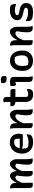

<svg xmlns="http://www.w3.org/2000/svg" viewBox="1894 -2702 822 4650"><g transform="rotate(-90 2305.0 -377.0)"><path d="M793 0Q785 1 778 2.5Q771 4 763.5 4.5Q756 5 747 5Q711 5 687.5 -6.5Q664 -18 653 -46.5Q642 -75 642 -126Q642 -150 643 -172.5Q644 -195 646 -218.5Q648 -242 651 -267Q654 -292 658 -320Q662 -348 666 -379Q660 -397 649 -406Q638 -415 618 -415Q593 -415 571.5 -397.5Q550 -380 527.5 -340.5Q505 -301 478 -234V-387H494Q514 -437 541 -473Q568 -509 599 -528Q630 -547 660 -547Q686 -547 707 -533Q728 -519 743.5 -494.5Q759 -470 767 -441Q775 -412 775 -383Q775 -357 775 -328.5Q775 -300 775 -270Q775 -240 775 -209.5Q775 -179 775 -149Q775 -105 778.5 -72.5Q782 -40 793 0ZM488 0Q482 1 474 2Q466 3 456.5 3.5Q447 4 436 4Q409 4 391.5 -9Q374 -22 365 -51.5Q356 -81 356 -130Q356 -153 357 -173.5Q358 -194 360 -216.5Q362 -239 364.5 -263.5Q367 -288 370.5 -316.5Q374 -345 379 -380Q373 -391 366.5 -399Q360 -407 351.5 -411Q343 -415 331 -415Q307 -415 285.5 -397.5Q264 -380 241.5 -340Q219 -300 190 -231V-387H209Q228 -437 254 -472.5Q280 -508 311.5 -527Q343 -546 376 -546Q402 -546 423 -529.5Q444 -513 458.5 -487.5Q473 -462 480.5 -434Q488 -406 488 -382Q488 -337 488 -290.5Q488 -244 488 -196Q488 -148 488 -99Q488 -50 488 0ZM203 1Q199 3 193.5 3.5Q188 4 183.5 4.5Q179 5 172.5 5.5Q166 6 159 6Q140 6 124.5 2.5Q109 -1 98 -10.5Q87 -20 81 -38.5Q75 -57 75 -87Q75 -146 75 -204.5Q75 -263 75 -321.5Q75 -380 75 -438Q75 -469 72.5 -491Q70 -513 63 -538Q67 -539 71.5 -540Q76 -541 80 -541.5Q84 -542 88.5 -542Q93 -542 97 -542Q117 -542 136 -533Q155 -524 170 -507Q185 -490 194 -463.5Q203 -437 203 -401Q203 -335 203 -267.5Q203 -200 203 -133Q203 -66 203 1Z M1176 -550Q1245 -550 1292.5 -522Q1340 -494 1365.5 -445.5Q1391 -397 1391 -333V-329Q1391 -292 1386.5 -271.5Q1382 -251 1374 -243Q1366 -235 1355 -235H1118Q1092 -235 1071 -241.5Q1050 -248 1037 -260L1017 -250L1020 -309H1268Q1271 -318 1271.5 -328Q1272 -338 1272 -346Q1272 -373 1266 -395.5Q1260 -418 1246 -437Q1232 -442 1219.5 -444Q1207 -446 1185 -446Q1116 -446 1073.5 -392.5Q1031 -339 1031 -230V-223Q1031 -193 1036.5 -168.5Q1042 -144 1052 -124Q1078 -110 1109 -103.5Q1140 -97 1185 -97Q1220 -97 1251 -102Q1282 -107 1310.5 -118Q1339 -129 1366 -146H1372Q1374 -138 1374.5 -130Q1375 -122 1375 -113Q1375 -84 1367.5 -65Q1360 -46 1346 -32Q1330 -16 1304.5 -5.5Q1279 5 1248.5 9.5Q1218 14 1184 14Q1124 14 1074 -4Q1024 -22 987.5 -56Q951 -90 930.5 -138.5Q910 -187 910 -248V-255Q910 -323 930 -377Q950 -431 986 -469.5Q1022 -508 1071 -529Q1120 -550 1176 -550Z M1989 0Q1978 2 1967.5 3.5Q1957 5 1944 5Q1911 5 1887 -6.5Q1863 -18 1850.5 -47Q1838 -76 1838 -129Q1838 -169 1841 -208.5Q1844 -248 1850 -289.5Q1856 -331 1864 -378Q1856 -396 1844 -405.5Q1832 -415 1817 -415Q1791 -415 1766 -400.5Q1741 -386 1716.5 -356Q1692 -326 1670 -278Q1648 -230 1629 -163L1628 -370H1653Q1674 -422 1705.5 -461.5Q1737 -501 1776.5 -524.5Q1816 -548 1857 -548Q1881 -548 1901.5 -534Q1922 -520 1937.5 -496.5Q1953 -473 1962 -445Q1971 -417 1971 -388Q1971 -348 1971 -308.5Q1971 -269 1971 -229Q1971 -189 1971 -149Q1971 -105 1975 -72.5Q1979 -40 1989 0ZM1647 1Q1640 2 1634.5 3Q1629 4 1624 4Q1619 4 1613 4Q1588 4 1571.5 -1Q1555 -6 1545 -15.5Q1535 -25 1530.5 -38.5Q1526 -52 1526 -69Q1526 -119 1526 -167Q1526 -215 1526 -260.5Q1526 -306 1526 -351Q1526 -396 1526 -441Q1526 -469 1522 -493.5Q1518 -518 1509 -537Q1515 -538 1521 -539Q1527 -540 1533.5 -541Q1540 -542 1545 -542Q1575 -542 1598 -528.5Q1621 -515 1634 -483Q1647 -451 1647 -395Q1647 -328 1647 -259Q1647 -190 1647 -124Q1647 -58 1647 1Z M2060 -536H2416Q2450 -536 2462 -519.5Q2474 -503 2474 -463Q2474 -455 2473.5 -446Q2473 -437 2472 -429.5Q2471 -422 2469 -415H2190Q2151 -415 2125.5 -421Q2100 -427 2085 -439Q2070 -451 2064 -469.5Q2058 -488 2058 -514Q2058 -518 2058.5 -522Q2059 -526 2059 -529.5Q2059 -533 2060 -536ZM2470 -141Q2472 -133 2473 -125Q2474 -117 2474 -108Q2474 -78 2467.5 -56Q2461 -34 2449 -20Q2442 -11 2432 -4.5Q2422 2 2407.5 6Q2393 10 2375.5 12Q2358 14 2335 14Q2298 14 2266.5 2.5Q2235 -9 2211.5 -32Q2188 -55 2175 -86.5Q2162 -118 2162 -157Q2162 -213 2162 -268.5Q2162 -324 2162 -379.5Q2162 -435 2162 -490.5Q2162 -546 2162 -601Q2162 -626 2160.5 -650.5Q2159 -675 2153 -700Q2167 -704 2180.5 -706Q2194 -708 2207 -708Q2228 -708 2245 -699.5Q2262 -691 2272.5 -673.5Q2283 -656 2283 -629Q2283 -572 2283 -515Q2283 -458 2283 -400.5Q2283 -343 2283 -286Q2283 -229 2283 -172Q2283 -156 2285 -142.5Q2287 -129 2292 -118Q2304 -112 2316.5 -109Q2329 -106 2348 -106Q2370 -106 2389.5 -110Q2409 -114 2428 -122Q2447 -130 2464 -141Z M2645 -105Q2645 -132 2645 -162.5Q2645 -193 2645 -225Q2645 -257 2645 -290Q2645 -323 2645 -355Q2645 -387 2645 -416L2640 -418Q2634 -415 2628 -411.5Q2622 -408 2615.5 -406.5Q2609 -405 2602 -403.5Q2595 -402 2588 -402Q2568 -402 2556.5 -421Q2545 -440 2545 -477Q2545 -492 2547 -507.5Q2549 -523 2552 -536Q2563 -538 2573 -539.5Q2583 -541 2593.5 -542Q2604 -543 2614.5 -544Q2625 -545 2635.5 -545.5Q2646 -546 2656 -546Q2688 -546 2713 -538Q2738 -530 2752 -513Q2766 -496 2766 -468Q2766 -429 2766 -386.5Q2766 -344 2766 -300.5Q2766 -257 2766 -215Q2766 -173 2766 -135Q2766 -109 2767.5 -88.5Q2769 -68 2773 -47.5Q2777 -27 2784 0Q2772 2 2761.5 3.5Q2751 5 2739 5Q2688 5 2666.5 -18.5Q2645 -42 2645 -105ZM2617 -755Q2624 -758 2633.5 -760Q2643 -762 2653 -764Q2663 -766 2674.5 -767Q2686 -768 2696 -768Q2737 -768 2762 -754Q2787 -740 2787 -706V-640Q2780 -637 2771.5 -635Q2763 -633 2754 -631Q2745 -629 2735.5 -628Q2726 -627 2716 -627Q2673 -627 2645 -647Q2617 -667 2617 -700Z M3163 -547Q3212 -547 3256 -528.5Q3300 -510 3333.5 -472Q3367 -434 3386.5 -378.5Q3406 -323 3406 -250V-237Q3406 -162 3374.5 -106Q3343 -50 3287 -19.5Q3231 11 3156 11Q3105 11 3061 -4.5Q3017 -20 2984 -50.5Q2951 -81 2932.5 -128Q2914 -175 2914 -238V-250Q2914 -340 2945.5 -407Q2977 -474 3033.5 -510.5Q3090 -547 3163 -547ZM3177 -434Q3128 -434 3095.5 -412Q3063 -390 3047 -347Q3031 -304 3031 -242V-235Q3031 -200 3038 -167.5Q3045 -135 3062 -110Q3080 -105 3098 -103.5Q3116 -102 3139 -102Q3191 -102 3224 -118Q3257 -134 3273 -166Q3289 -198 3289 -246V-252Q3289 -306 3279 -349.5Q3269 -393 3247 -426Q3233 -431 3216.5 -432.5Q3200 -434 3177 -434Z M3999 0Q3988 2 3977.5 3.5Q3967 5 3954 5Q3921 5 3897 -6.5Q3873 -18 3860.5 -47Q3848 -76 3848 -129Q3848 -169 3851 -208.5Q3854 -248 3860 -289.5Q3866 -331 3874 -378Q3866 -396 3854 -405.5Q3842 -415 3827 -415Q3801 -415 3776 -400.5Q3751 -386 3726.5 -356Q3702 -326 3680 -278Q3658 -230 3639 -163L3638 -370H3663Q3684 -422 3715.5 -461.5Q3747 -501 3786.5 -524.5Q3826 -548 3867 -548Q3891 -548 3911.5 -534Q3932 -520 3947.5 -496.5Q3963 -473 3972 -445Q3981 -417 3981 -388Q3981 -348 3981 -308.5Q3981 -269 3981 -229Q3981 -189 3981 -149Q3981 -105 3985 -72.5Q3989 -40 3999 0ZM3657 1Q3650 2 3644.5 3Q3639 4 3634 4Q3629 4 3623 4Q3598 4 3581.5 -1Q3565 -6 3555 -15.5Q3545 -25 3540.5 -38.5Q3536 -52 3536 -69Q3536 -119 3536 -167Q3536 -215 3536 -260.5Q3536 -306 3536 -351Q3536 -396 3536 -441Q3536 -469 3532 -493.5Q3528 -518 3519 -537Q3525 -538 3531 -539Q3537 -540 3543.5 -541Q3550 -542 3555 -542Q3585 -542 3608 -528.5Q3631 -515 3644 -483Q3657 -451 3657 -395Q3657 -328 3657 -259Q3657 -190 3657 -124Q3657 -58 3657 1Z M4351 -109Q4384 -109 4407 -116.5Q4430 -124 4442 -141Q4444 -160 4438 -173Q4432 -186 4417 -196.5Q4402 -207 4373 -213L4295 -230Q4239 -243 4205 -261.5Q4171 -280 4156 -307.5Q4141 -335 4141 -374Q4141 -413 4159 -445Q4177 -477 4209 -500Q4241 -523 4286 -535.5Q4331 -548 4386 -548Q4419 -548 4442.5 -544.5Q4466 -541 4482 -535Q4498 -529 4505 -521Q4514 -512 4520 -499.5Q4526 -487 4529 -469.5Q4532 -452 4532 -429Q4532 -421 4531 -413Q4530 -405 4528 -396H4522Q4501 -406 4482 -413Q4463 -420 4440 -423.5Q4417 -427 4385 -427Q4344 -427 4316.5 -419.5Q4289 -412 4275.5 -399.5Q4262 -387 4262 -372Q4262 -360 4268.5 -351Q4275 -342 4294.5 -334.5Q4314 -327 4352 -319L4415 -306Q4465 -294 4496 -273Q4527 -252 4542 -223Q4557 -194 4557 -158Q4557 -102 4532.5 -64Q4508 -26 4461 -7.5Q4414 11 4343 11Q4305 11 4273 8.5Q4241 6 4216.5 0.5Q4192 -5 4174.5 -13Q4157 -21 4146 -31Q4134 -44 4126 -65.5Q4118 -87 4118 -123Q4118 -136 4119 -146.5Q4120 -157 4122 -166H4128Q4154 -150 4176 -139Q4198 -128 4222 -121.5Q4246 -115 4277 -112Q4308 -109 4351 -109Z"/></g></svg>

Font: Recursive Casual SemiBold
Style: Regular
Weight: 600
Version: Version 1.047